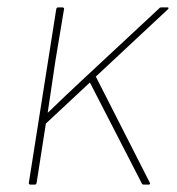

<svg xmlns="http://www.w3.org/2000/svg" viewBox="-20 -499 478 519"><path d="M63 0Q57 0 58 -5L132 -474Q133 -479 137 -479H148Q150 -479 152 -478Q154 -477 153 -474L130 -336Q125 -300 119.5 -265.5Q114 -231 109 -195H110Q135 -219 159 -242Q183 -265 208 -288L410 -476Q412 -479 416 -479H433Q435 -479 435.5 -477.5Q436 -476 434 -474L239 -292L385 -5Q386 -2 385 -1Q384 0 382 0H368Q365 0 364 -2L223 -276L104 -165L79 -5Q78 0 74 0Z"/></svg>

Font: Sofia Sans Semi Condensed Thin
Style: Italic
Weight: 250
Italic angle: -9°
Version: Version 4.100